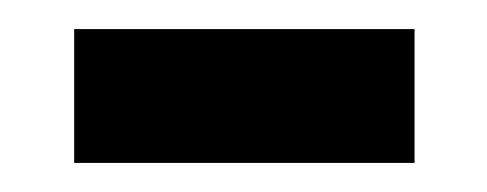

<svg xmlns="http://www.w3.org/2000/svg" viewBox="-20 -335 335 132"><path d="M31 -223H265V-315H31Z"/></svg>

Font: Noto Sans Gujarati Condensed Medium
Style: Regular
Weight: 500
Width: 3
Designer: Jelle Bosma - Monotype Design Team, Universal Thirst
Foundry: Monotype Imaging Inc.
Version: Version 2.106